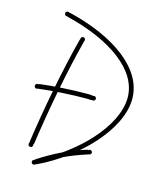

<svg xmlns="http://www.w3.org/2000/svg" viewBox="-101 -667 671 803"><g transform="rotate(15 234.0 -265.5)"><path d="M133 57C296 -20 448 -176 448 -310C448 -441 303 -542 106 -590C100 -592 96 -590 94 -583C92 -577 95 -572 102 -571C293 -524 428 -429 428 -310C428 -185 283 -36 125 39C119 42 117 46 120 52C122 58 127 60 133 57ZM120 62C126 62 130 58 130 52C130 46 126 42 120 42C114 42 110 46 110 52C110 58 114 62 120 62ZM120 62C126 62 130 58 130 52C130 46 126 42 120 42C114 42 110 46 110 52C110 58 114 62 120 62ZM88 -6C94 -6 98 -10 98 -16C98 -22 94 -26 88 -26C82 -26 78 -22 78 -16C78 -10 82 -6 88 -6ZM134 55C197 13 255 -14 326 -37C333 -38 335 -43 333 -49C331 -55 327 -58 320 -56C247 -33 188 -4 123 38C117 42 116 46 120 52C124 58 128 58 134 55ZM50 -248C56 -248 60 -252 60 -258C60 -264 56 -268 50 -268C44 -268 40 -264 40 -258C40 -252 44 -248 50 -248ZM333 -39C338 -39 343 -44 343 -49C343 -54 338 -59 333 -59C328 -59 323 -54 323 -49C323 -44 328 -39 333 -39ZM88 -16C94 -15 98 -18 100 -24C121 -170 155 -354 190 -486C192 -491 190 -495 183 -497C176 -499 172 -496 171 -490C136 -357 101 -174 80 -27C78 -21 82 -17 88 -16ZM61 -250C115 -257 199 -262 260 -262C267 -262 274 -262 281 -261C287 -261 291 -265 291 -271C291 -277 288 -281 281 -281C275 -282 268 -282 260 -282C198 -282 113 -277 58 -270C52 -268 49 -264 50 -258C51 -252 55 -248 61 -250ZM291 -261C296 -261 301 -266 301 -271C301 -276 296 -281 291 -281C286 -281 281 -276 281 -271C281 -266 286 -261 291 -261ZM94 -573C100 -573 104 -578 104 -583C104 -588 100 -593 94 -593C88 -593 84 -588 84 -583C84 -578 88 -573 94 -573ZM183 -487C188 -487 193 -492 193 -497C193 -502 188 -507 183 -507C178 -507 173 -502 173 -497C173 -492 178 -487 183 -487Z"/></g></svg>

Font: Mistral SingleLine Outline
Style: Regular
Weight: 300
Designer: François Chastanet, Élisa Garzelli, Anais Alves, Morgane Autin
Foundry: institut supérieur des arts et du design Toulouse / isdaT
Version: Version 1.000;Glyphs 3.3 (3337)